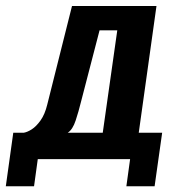

<svg xmlns="http://www.w3.org/2000/svg" viewBox="-53 -515 605 648"><path d="M-33.4 113.6 -8.2 -67.1H27.5Q39.4 -69.1 54.3 -78.6Q69.3 -88.2 83.9 -108.6Q98.5 -129 106.6 -162.5L190 -494.7H475.1L415.3 -67.1H494.3L468.8 113.6H373.5L386.1 22.1H74.5L61.9 113.6ZM175.7 -67.1H293.8L342.8 -412.6H283L219.8 -169.2Q212.7 -140 202.5 -108.8Q192.3 -77.6 175.7 -67.1Z"/></svg>

Font: Alumni Sans SC Thin
Style: Italic
Weight: 100
Italic angle: -8°
Designer: Robert E. Leuschke
Foundry: Robert E. Leuschke
Version: Version 1.016